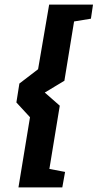

<svg xmlns="http://www.w3.org/2000/svg" viewBox="-20 -700 423 832"><path d="M60 112 110 -192 51 -256 64 -338 145 -400 193 -680H383L374 -619L301 -607L259 -350L174 -299L239 -242L194 32L262 45L250 112Z"/></svg>

Font: Grenze
Style: Bold Italic
Weight: 700
Italic angle: -10°
Designer: Renata Polastri
Foundry: Omnibus-Type
Version: Version 1.002; ttfautohint (v1.8)